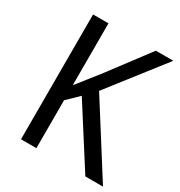

<svg xmlns="http://www.w3.org/2000/svg" viewBox="-169 -833 894 951"><g transform="rotate(30 278.5 -357.0)"><path d="M557 0H456L241 -337L176 -274V0H88V-714H176V-360Q197 -386 221.5 -417.5Q246 -449 274 -484L447 -714H547L303 -401Z"/></g></svg>

Font: Noto Sans Devanagari SemiCondensed
Style: Regular
Weight: 400
Width: 4
Designer: Jelle Bosma - Monotype Design Team
Foundry: Monotype Imaging Inc.
Version: Version 2.006